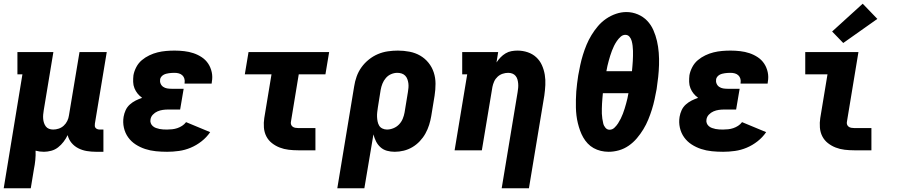

<svg xmlns="http://www.w3.org/2000/svg" viewBox="-27 -811 4847 1036"><path d="M-7 205 94 -410H67V-530H261L209 -216Q207 -204 206 -192.5Q205 -181 206 -169.5Q207 -158 210.5 -147.5Q214 -137 220.5 -128.5Q227 -120 237.5 -116Q248 -112 260 -112Q275 -112 290 -117Q305 -122 317 -133Q329 -144 336 -158.5Q343 -173 345 -188L402 -530H549L485 -144Q484 -137 484.5 -131Q485 -125 489 -120.5Q493 -116 499 -114Q505 -112 511 -112H531V8H491Q466 8 441.5 4Q417 0 395.5 -11Q374 -22 359 -40Q344 -58 338 -82Q329 -63 316 -46Q303 -29 286.5 -16Q270 -3 249.5 2.5Q229 8 210 8Q198 8 187 6.5Q176 5 165 2Q166 27 163.5 52.5Q161 78 156 102L139 205Z M875 8Q844 8 814 5Q784 2 756.5 -7Q729 -16 705 -31.5Q681 -47 664.5 -70Q648 -93 641.5 -122Q635 -151 640 -181Q643 -199 651 -216.5Q659 -234 673.5 -247Q688 -260 705 -268.5Q722 -277 740 -283Q726 -293 715.5 -306Q705 -319 698.5 -335Q692 -351 691.5 -369Q691 -387 693 -405Q697 -427 708.5 -449Q720 -471 738.5 -486.5Q757 -502 779 -512.5Q801 -523 823.5 -528.5Q846 -534 869 -536Q892 -538 915 -538Q941 -538 967 -535Q993 -532 1017 -524Q1041 -516 1062 -502Q1083 -488 1096.5 -467.5Q1110 -447 1115.5 -421.5Q1121 -396 1116 -369Q1116 -367 1115.5 -364.5Q1115 -362 1115 -360H969Q969 -361 969 -361.5Q969 -362 969 -363Q971 -375 968 -386Q965 -397 957 -404.5Q949 -412 938 -415Q927 -418 915 -418Q907 -418 899.5 -417.5Q892 -417 884.5 -416Q877 -415 869.5 -413Q862 -411 855 -407Q848 -403 843 -396.5Q838 -390 837 -383Q835 -371 839.5 -360Q844 -349 853.5 -342.5Q863 -336 874.5 -334Q886 -332 899 -332H964L945 -220H880Q866 -220 851.5 -218Q837 -216 823 -210Q809 -204 798 -192.5Q787 -181 785 -166Q783 -156 786.5 -146.5Q790 -137 797.5 -130.5Q805 -124 814.5 -120.5Q824 -117 834 -115Q844 -113 854 -112.5Q864 -112 875 -112Q888 -112 902 -113.5Q916 -115 929.5 -119.5Q943 -124 955.5 -132Q968 -140 977 -152L1107 -98Q1088 -70 1060.5 -48.5Q1033 -27 1002 -14Q971 -1 938.5 3.5Q906 8 875 8Z M1582 0Q1556 0 1530.5 -3Q1505 -6 1482 -15Q1459 -24 1440 -39Q1421 -54 1410 -75.5Q1399 -97 1397 -123Q1395 -149 1399 -174L1438 -410H1294L1314 -530H1749L1729 -410H1585L1543 -155Q1541 -147 1543.5 -139.5Q1546 -132 1552 -127.5Q1558 -123 1566 -121.5Q1574 -120 1582 -120H1675V0Z M1793 205 1884 -345Q1888 -372 1897.5 -398.5Q1907 -425 1923.5 -448Q1940 -471 1963 -489.5Q1986 -508 2012 -519Q2038 -530 2065.5 -534Q2093 -538 2120 -538Q2152 -538 2183 -532Q2214 -526 2240 -511Q2266 -496 2285 -472.5Q2304 -449 2313.5 -420Q2323 -391 2323 -359Q2323 -327 2318 -295L2300 -185Q2296 -161 2288.5 -137Q2281 -113 2268.5 -90.5Q2256 -68 2238 -49Q2220 -30 2198 -17Q2176 -4 2151.5 2Q2127 8 2103 8Q2081 8 2061 2.5Q2041 -3 2026 -16.5Q2011 -30 2002 -48Q1993 -66 1988 -86L1939 205ZM2061 -112Q2078 -112 2095.5 -119Q2113 -126 2126 -139.5Q2139 -153 2146 -170Q2153 -187 2156 -204L2174 -314Q2176 -326 2177 -338Q2178 -350 2176.5 -361.5Q2175 -373 2171 -384Q2167 -395 2159 -403Q2151 -411 2140 -414.5Q2129 -418 2117 -418Q2100 -418 2083.5 -411Q2067 -404 2055 -390Q2043 -376 2036.5 -359.5Q2030 -343 2027 -326L2012 -232Q2010 -219 2008.5 -206Q2007 -193 2007.5 -180.5Q2008 -168 2010.5 -155.5Q2013 -143 2019 -133Q2025 -123 2036.5 -117.5Q2048 -112 2061 -112Z M2680 205 2766 -314Q2768 -326 2769 -337.5Q2770 -349 2769 -360.5Q2768 -372 2765 -382.5Q2762 -393 2755 -401.5Q2748 -410 2737.5 -414Q2727 -418 2715 -418Q2700 -418 2685 -413Q2670 -408 2658 -397Q2646 -386 2639.5 -371.5Q2633 -357 2630 -342L2573 0H2426L2494 -410H2467V-530H2661L2652 -474Q2662 -489 2674 -501.5Q2686 -514 2701 -523Q2716 -532 2732.5 -535Q2749 -538 2765 -538Q2794 -538 2820.5 -529Q2847 -520 2866.5 -502Q2886 -484 2897 -459.5Q2908 -435 2912.5 -408Q2917 -381 2915.5 -352Q2914 -323 2910 -295L2827 205Z M3257 8Q3235 8 3214.5 3Q3194 -2 3176 -12Q3158 -22 3144 -37Q3130 -52 3120 -69.5Q3110 -87 3103 -106.5Q3096 -126 3091 -146.5Q3086 -167 3083.5 -188Q3081 -209 3080.5 -230Q3080 -251 3080.5 -273.5Q3081 -296 3082.5 -317.5Q3084 -339 3087 -361Q3090 -383 3093 -404Q3098 -432 3104 -460Q3110 -488 3118.5 -515.5Q3127 -543 3138 -569.5Q3149 -596 3164.5 -621.5Q3180 -647 3199.5 -670Q3219 -693 3244 -710Q3269 -727 3297 -736.5Q3325 -746 3353 -746Q3385 -746 3414.5 -733.5Q3444 -721 3465 -699Q3486 -677 3498.5 -648.5Q3511 -620 3518 -589.5Q3525 -559 3527.5 -526.5Q3530 -494 3529 -461Q3528 -428 3524.5 -395.5Q3521 -363 3516 -330Q3511 -303 3505 -275Q3499 -247 3490.5 -220Q3482 -193 3471 -166Q3460 -139 3444.5 -113.5Q3429 -88 3409.5 -65Q3390 -42 3365.5 -25Q3341 -8 3313 0Q3285 8 3257 8ZM3383 -427Q3384 -441 3385.5 -455Q3387 -469 3387.5 -482.5Q3388 -496 3388.5 -509.5Q3389 -523 3388.5 -537Q3388 -551 3386.5 -564Q3385 -577 3381.5 -590Q3378 -603 3369.5 -613Q3361 -623 3347 -623Q3333 -623 3321.5 -612.5Q3310 -602 3301.5 -589.5Q3293 -577 3286.5 -564Q3280 -551 3275 -537.5Q3270 -524 3265.5 -510Q3261 -496 3257.5 -482.5Q3254 -469 3250.5 -455Q3247 -441 3245 -427ZM3262 -111Q3277 -111 3288.5 -122Q3300 -133 3308 -145.5Q3316 -158 3322.5 -171Q3329 -184 3334 -197.5Q3339 -211 3343.5 -225Q3348 -239 3351.5 -252.5Q3355 -266 3358.5 -280Q3362 -294 3364 -308H3226Q3225 -294 3223.5 -280Q3222 -266 3221.5 -252.5Q3221 -239 3220.5 -225.5Q3220 -212 3220.5 -198Q3221 -184 3223 -171Q3225 -158 3228 -145Q3231 -132 3240 -121.5Q3249 -111 3262 -111Z M3875 8Q3844 8 3814 5Q3784 2 3756.5 -7Q3729 -16 3705 -31.5Q3681 -47 3664.5 -70Q3648 -93 3641.5 -122Q3635 -151 3640 -181Q3643 -199 3651 -216.5Q3659 -234 3673.5 -247Q3688 -260 3705 -268.5Q3722 -277 3740 -283Q3726 -293 3715.5 -306Q3705 -319 3698.5 -335Q3692 -351 3691.5 -369Q3691 -387 3693 -405Q3697 -427 3708.5 -449Q3720 -471 3738.5 -486.5Q3757 -502 3779 -512.5Q3801 -523 3823.5 -528.5Q3846 -534 3869 -536Q3892 -538 3915 -538Q3941 -538 3967 -535Q3993 -532 4017 -524Q4041 -516 4062 -502Q4083 -488 4096.5 -467.5Q4110 -447 4115.5 -421.5Q4121 -396 4116 -369Q4116 -367 4115.5 -364.5Q4115 -362 4115 -360H3969Q3969 -361 3969 -361.5Q3969 -362 3969 -363Q3971 -375 3968 -386Q3965 -397 3957 -404.5Q3949 -412 3938 -415Q3927 -418 3915 -418Q3907 -418 3899.5 -417.5Q3892 -417 3884.5 -416Q3877 -415 3869.5 -413Q3862 -411 3855 -407Q3848 -403 3843 -396.5Q3838 -390 3837 -383Q3835 -371 3839.5 -360Q3844 -349 3853.5 -342.5Q3863 -336 3874.5 -334Q3886 -332 3899 -332H3964L3945 -220H3880Q3866 -220 3851.5 -218Q3837 -216 3823 -210Q3809 -204 3798 -192.5Q3787 -181 3785 -166Q3783 -156 3786.5 -146.5Q3790 -137 3797.5 -130.5Q3805 -124 3814.5 -120.5Q3824 -117 3834 -115Q3844 -113 3854 -112.5Q3864 -112 3875 -112Q3888 -112 3902 -113.5Q3916 -115 3929.5 -119.5Q3943 -124 3955.5 -132Q3968 -140 3977 -152L4107 -98Q4088 -70 4060.5 -48.5Q4033 -27 4002 -14Q3971 -1 3938.5 3.5Q3906 8 3875 8Z M4582 0Q4556 0 4530.5 -3Q4505 -6 4482 -15Q4459 -24 4440 -39Q4421 -54 4410 -75.5Q4399 -97 4397 -123Q4395 -149 4399 -174L4438 -410H4318V-530H4605L4543 -155Q4541 -147 4543.5 -139.5Q4546 -132 4552 -127.5Q4558 -123 4566 -121.5Q4574 -120 4582 -120H4675V0ZM4523 -579 4463 -641 4628 -791 4707 -709Z"/></svg>

Font: Iosevka Slab Heavy Extended
Style: Italic
Weight: 900
Width: 7
Italic angle: -9°
Monospace: yes
Designer: Belleve Invis
Foundry: Belleve Invis
Version: Version 11.1.0; ttfautohint (v1.8.3)